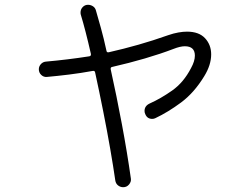

<svg xmlns="http://www.w3.org/2000/svg" viewBox="-20 -769 1040 801"><path d="M494 12Q482 12 472.5 4.5Q463 -3 461 -16Q453 -72 440 -147Q427 -222 410.5 -305Q394 -388 377 -466Q376 -475 366 -473Q317 -464 268.5 -458Q220 -452 175 -448Q162 -447 152 -456.5Q142 -466 142 -480Q142 -492 150.5 -501.5Q159 -511 172 -512Q217 -516 262 -521.5Q307 -527 352 -534Q361 -535 359 -545Q336 -646 317 -708Q316 -711 316 -717Q316 -730 325 -739.5Q334 -749 347 -749Q358 -749 367.5 -743Q377 -737 380 -726Q389 -695 401 -652Q413 -609 424 -558Q425 -549 434 -551Q496 -565 557.5 -582.5Q619 -600 681 -622Q704 -630 724 -633.5Q744 -637 760 -637Q810 -637 835.5 -609.5Q861 -582 861 -542Q861 -498 832 -451Q790 -382 735.5 -341.5Q681 -301 628 -276Q622 -273 615 -273Q594 -273 586 -293Q583 -299 583 -306Q583 -327 604 -337Q651 -358 698.5 -391.5Q746 -425 777 -485Q793 -514 793 -537Q793 -576 751 -576Q732 -576 704 -565Q649 -544 584 -525Q519 -506 449 -490Q440 -489 442 -479Q466 -371 488.5 -251Q511 -131 526 -24Q528 -11 518.5 0.5Q509 12 494 12Z"/></svg>

Font: Kiwi Maru Light
Style: Regular
Weight: 300
Designer: Hiroki-Chan
Version: Version 1.100